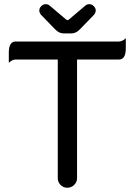

<svg xmlns="http://www.w3.org/2000/svg" viewBox="-20 -878 635 904"><path d="M239.3 -740.2 172.9 -808.6Q165 -818.4 165 -829.1Q165 -839.8 174.3 -849.1Q183.6 -858.4 195.3 -858.4Q206.1 -858.4 213.9 -851.6L290 -787.1Q295.9 -783.2 297.9 -783.2Q301.8 -783.2 305.7 -787.1L381.8 -851.6Q389.6 -858.4 400.4 -858.4Q412.1 -858.4 421.4 -849.1Q430.7 -839.8 430.7 -829.1Q430.7 -818.4 422.9 -808.6L356.4 -740.2Q337.9 -720.7 316.4 -720.7H279.3Q257.8 -720.7 239.3 -740.2ZM252 -39.1V-597.7H53.7Q37.1 -597.7 21.5 -582Q21.5 -597.7 21.5 -629.9Q21.5 -682.6 53.7 -682.6H540Q556.6 -682.6 572.3 -698.2Q572.3 -682.6 572.3 -650.4Q572.3 -597.7 540 -597.7H342.8V-39.1Q342.8 -20.5 329.1 -7.3Q315.4 5.9 296.9 5.9Q278.3 5.9 265.1 -7.3Q252 -20.5 252 -39.1Z"/></svg>

Font: YuPearl-Regular
Style: Regular
Weight: 400
Designer: Max Yao
Foundry: Max-Everyday
Version: Version 1.011; ttfautohint (v1.8.3)